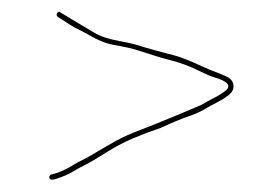

<svg xmlns="http://www.w3.org/2000/svg" viewBox="-20 -397 459 321"><path d="M75.8 -375.5C77.5 -377.8 79.3 -378 81.3 -376L116.3 -355C121 -352.3 128.2 -348 138.1 -342.1C148 -336.1 162.1 -331.5 180.6 -328.2C194.8 -325.7 207.9 -322.5 220 -318.4C227.2 -316 244.6 -311.3 272.1 -304.2C282 -301.7 298.1 -295.3 320.3 -285C329 -281 335.8 -278.2 340.8 -276.5C345.8 -274.8 351.8 -272.3 358.8 -269C365.8 -265.7 369.6 -260.8 370.3 -254.5C371 -248.2 368.3 -242.7 362.3 -238C356.3 -233.3 349.6 -229.2 342.3 -225.5C335 -221.8 328 -218 321.3 -214C314.6 -210 305.3 -205.9 293.3 -201.8C281.4 -197.7 266.4 -191.4 248.3 -183C216.7 -172.5 190.9 -161.5 170.8 -150C163.8 -146 155.3 -140.8 145.3 -134.5C135.3 -128.2 127.5 -123.7 121.8 -121C116.1 -118.3 109.6 -114.8 102.2 -110.3C94.9 -105.8 85.4 -101.7 73.8 -97.9C67.5 -95.9 63.8 -96.2 62.8 -99C61.8 -101.7 62.6 -103.7 65.3 -105C78.3 -108.2 90.3 -113.4 101.3 -120.5C106 -123.5 111.1 -126.3 116.8 -129C122.5 -131.7 130.3 -136 140.3 -142C164.1 -156.3 180.9 -165.6 190.8 -170C199.8 -174 208.8 -177.7 217.8 -181C226.8 -184.3 245.3 -191.8 273.2 -203.3C301.1 -214.9 315.8 -221.1 317.3 -222C324 -226 330.6 -229.7 337.3 -233C344 -236.3 350 -240 355.3 -244C367.9 -253 361.9 -261 337.3 -268C332.6 -269.3 323.2 -273.4 309.1 -280.3C294.9 -287.2 279.9 -292.6 264.1 -296.6C252 -299.6 234.8 -304.8 212.8 -312.1C202.4 -315.6 187.9 -318.9 169.3 -322.1C157.2 -324.2 143.4 -329.8 127.8 -339C122.1 -342.3 116.1 -345.5 109.8 -348.5C103.5 -351.5 92.3 -358.3 76.3 -369C74.3 -371 74.1 -373.2 75.8 -375.5Z"/></svg>

Font: Proton
Style: LitExt
Weight: 500
Version: Version 1.017